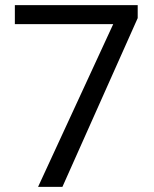

<svg xmlns="http://www.w3.org/2000/svg" viewBox="-20 -731 602 751"><path d="M518.6 -710.9V-660.2L224.1 0H128.9L422.9 -636.7H38.1V-710.9Z"/></svg>

Font: RobotoDEMO
Style: Regular
Weight: 400
Designer: Christian Robertson
Foundry: Google
Version: Version 2.136